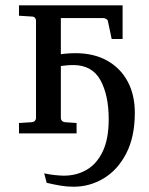

<svg xmlns="http://www.w3.org/2000/svg" viewBox="-20 -501 561 721"><path d="M440.4 -354.5H399.4L385.3 -420.9Q384.8 -426.3 378.9 -429.7Q373 -433.1 368.7 -433.1H208.5V-57.1Q208.5 -52.2 212.4 -47.6Q216.3 -43 225.6 -42L267.6 -39.1V0H51.3V-39.1L98.1 -42Q107.4 -43 111.3 -47.6Q115.2 -52.2 115.2 -57.1V-423.8Q115.2 -429.2 111.3 -434.1Q107.4 -439 98.1 -439L51.3 -441.9V-481H440.4ZM200.2 -296.4Q201.2 -296.9 221.7 -299.1Q242.2 -301.3 263.2 -301.3Q332.5 -301.3 382.3 -273.4Q432.1 -245.6 459.2 -195.3Q486.3 -145 486.3 -77.6Q486.3 12.7 454.3 74.7Q422.4 136.7 369.9 168.5Q317.4 200.2 256.3 200.2Q231 200.2 206.5 196Q182.1 191.9 155.3 185.5L146 149.9Q164.6 154.3 186.3 156.5Q208 158.7 219.7 158.7Q267.1 158.7 305.2 136.7Q343.3 114.7 365.7 67.9Q388.2 21 388.2 -53.2Q388.2 -144 356.9 -200.4Q325.7 -256.8 254.4 -256.8Q238.8 -256.8 219.5 -254.4Q200.2 -252 200.2 -252Q198.2 -252.9 192.6 -259.5Q187 -266.1 186.8 -276.1Q186.5 -286.1 200.2 -296.4Z"/></svg>

Font: Charis
Style: Regular
Weight: 400
Designer: Walt Agee, Miriam Martin, Annie Olsen, Victor Gaultney, Lorna Priest, Alan Ward, Bob Hallissy, Martin Hosken, Sharon Cor
Foundry: SIL Global
Version: Version 7.000